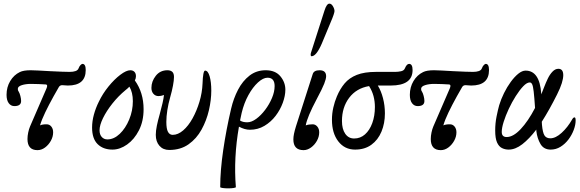

<svg xmlns="http://www.w3.org/2000/svg" viewBox="-20 -811 3188 1055"><path d="M186 14Q131 14 131 -47Q131 -64 135 -83Q139 -102 145 -116L235 -324Q245 -346 231 -347Q214 -348 193 -349Q172 -350 150 -350Q121 -350 99.5 -343Q78 -336 78 -323Q78 -320 78.5 -316.5Q79 -313 83 -307Q88 -299 92 -283.5Q96 -268 96 -256Q96 -228 59 -228Q40 -228 28 -244Q16 -260 16 -290Q16 -332 36 -365.5Q56 -399 89 -415Q109 -425 149 -425Q165 -425 191 -423.5Q217 -422 254 -420Q292 -418 321 -417Q350 -416 363 -416Q382 -416 395 -420.5Q408 -425 412 -436Q416 -447 422.5 -453.5Q429 -460 433 -460Q451 -460 451 -426Q451 -341 353 -341Q344 -341 337 -342Q330 -343 322 -343Q309 -343 303 -332L274 -281Q248 -234 228.5 -193.5Q209 -153 200 -122Q212 -128 236 -128Q252 -128 262 -115.5Q272 -103 272 -84Q272 -60 259.5 -37.5Q247 -15 227.5 -0.5Q208 14 186 14Z M598 11Q547 11 516.5 -19Q486 -49 486 -110Q486 -145 496 -181.5Q506 -218 523 -252Q544 -296 576 -335.5Q608 -375 641 -400Q674 -425 696 -425Q710 -425 718.5 -416.5Q727 -408 727 -392Q727 -380 721 -369Q769 -302 769 -211Q769 -145 743.5 -95Q718 -45 678.5 -17Q639 11 598 11ZM527 -95Q527 -72 539 -58.5Q551 -45 570 -45Q606 -45 638 -75.5Q670 -106 690 -154.5Q710 -203 710 -255Q710 -303 691 -335Q683 -326 670 -316Q630 -283 597.5 -242Q565 -201 546 -162Q527 -123 527 -95Z M910 13Q876 13 856 -10Q836 -33 836 -70Q836 -92 842 -121Q848 -150 857 -181Q867 -218 873 -244Q879 -270 881 -289Q865 -283 851 -283Q834 -283 823 -295.5Q812 -308 812 -328Q812 -364 836 -394.5Q860 -425 900 -425Q917 -425 926.5 -416.5Q936 -408 936 -388Q936 -370 930.5 -340.5Q925 -311 915 -276Q905 -241 899.5 -206Q894 -171 894 -141Q894 -103 903 -86.5Q912 -70 929 -70Q958 -70 986.5 -94.5Q1015 -119 1038 -160.5Q1061 -202 1076 -252Q1091 -302 1093 -353Q1094 -386 1097.5 -404.5Q1101 -423 1107 -423Q1123 -423 1132 -391.5Q1141 -360 1141 -313Q1141 -262 1128 -205.5Q1115 -149 1087.5 -99Q1060 -49 1016 -18Q972 13 910 13Z M1190 217Q1190 127 1206.5 14Q1223 -99 1250 -214Q1263 -270 1288 -318Q1313 -366 1351 -395.5Q1389 -425 1440 -425Q1493 -425 1520.5 -392Q1548 -359 1548 -318Q1548 -285 1534 -246.5Q1520 -208 1494.5 -174.5Q1469 -141 1433 -119.5Q1397 -98 1353 -98Q1325 -98 1293 -115Q1263 56 1276 217Q1276 220 1263.5 222Q1251 224 1233.5 224Q1216 224 1203 222Q1190 220 1190 217ZM1308 -191Q1303 -170 1299 -149Q1313 -139 1339 -139Q1362 -139 1388 -158Q1414 -177 1437 -207.5Q1460 -238 1474.5 -272.5Q1489 -307 1489 -338Q1489 -384 1450 -384Q1426 -384 1397.5 -358Q1369 -332 1345 -288.5Q1321 -245 1308 -191Z M1648 14Q1592 14 1592 -45Q1592 -59 1595.5 -76Q1599 -93 1606 -116L1698 -403Q1704 -425 1736 -425Q1772 -425 1772 -392Q1772 -378 1761.5 -351Q1751 -324 1720 -266Q1668 -168 1660 -122Q1675 -128 1698 -128Q1713 -128 1723.5 -115.5Q1734 -103 1734 -84Q1734 -60 1721.5 -37.5Q1709 -15 1689 -0.5Q1669 14 1648 14ZM1692 -502Q1687 -502 1687 -510Q1687 -516 1688 -519L1763 -753Q1775 -791 1790 -791Q1801 -791 1809.5 -776.5Q1818 -762 1818 -750Q1818 -745 1813 -729.5Q1808 -714 1795 -684L1748 -571Q1718 -502 1692 -502Z M1931 11Q1874 11 1839 -34Q1804 -79 1804 -153Q1804 -187 1811.5 -220Q1819 -253 1831 -281Q1848 -322 1873.5 -352.5Q1899 -383 1940.5 -399.5Q1982 -416 2046 -416H2151Q2167 -416 2183.5 -419.5Q2200 -423 2205 -436Q2215 -460 2228 -460Q2247 -460 2247 -426Q2247 -341 2127 -341H2056Q2074 -312 2084.5 -271.5Q2095 -231 2095 -188Q2095 -133 2076 -87.5Q2057 -42 2020.5 -15.5Q1984 11 1931 11ZM1859 -146Q1859 -102 1877 -76Q1895 -50 1926 -50Q1960 -50 1985.5 -72.5Q2011 -95 2025.5 -134.5Q2040 -174 2040 -223Q2040 -254 2032.5 -282.5Q2025 -311 2008 -338Q1938 -326 1898.5 -273.5Q1859 -221 1859 -146Z M2402 14Q2347 14 2347 -47Q2347 -64 2351 -83Q2355 -102 2361 -116L2451 -324Q2461 -346 2447 -347Q2430 -348 2409 -349Q2388 -350 2366 -350Q2337 -350 2315.5 -343Q2294 -336 2294 -323Q2294 -320 2294.5 -316.5Q2295 -313 2299 -307Q2304 -299 2308 -283.5Q2312 -268 2312 -256Q2312 -228 2275 -228Q2256 -228 2244 -244Q2232 -260 2232 -290Q2232 -332 2252 -365.5Q2272 -399 2305 -415Q2325 -425 2365 -425Q2381 -425 2407 -423.5Q2433 -422 2470 -420Q2508 -418 2537 -417Q2566 -416 2579 -416Q2598 -416 2611 -420.5Q2624 -425 2628 -436Q2632 -447 2638.5 -453.5Q2645 -460 2649 -460Q2667 -460 2667 -426Q2667 -341 2569 -341Q2560 -341 2553 -342Q2546 -343 2538 -343Q2525 -343 2519 -332L2490 -281Q2464 -234 2444.5 -193.5Q2425 -153 2416 -122Q2428 -128 2452 -128Q2468 -128 2478 -115.5Q2488 -103 2488 -84Q2488 -60 2475.5 -37.5Q2463 -15 2443.5 -0.5Q2424 14 2402 14Z M2775 11Q2755 11 2738 2.5Q2721 -6 2711 -28.5Q2701 -51 2701 -94Q2701 -134 2708.5 -171Q2716 -208 2723 -233Q2733 -266 2749.5 -299.5Q2766 -333 2786.5 -361Q2807 -389 2828 -406Q2849 -423 2868 -423Q2945 -423 2954 -297Q2954 -295 2954 -292Q2963 -313 2971 -335Q2979 -356 2990 -379Q3001 -402 3016 -417.5Q3031 -433 3048 -433Q3075 -433 3075 -398Q3075 -380 3067 -354Q3059 -328 3041 -292Q3020 -250 2999 -212.5Q2978 -175 2957 -142Q2957 -133 2958 -125Q2962 -82 2972 -66.5Q2982 -51 3004 -51Q3033 -51 3066 -81Q3099 -111 3124 -155Q3130 -166 3137 -166Q3143 -166 3143 -149Q3143 -125 3132.5 -97Q3122 -69 3103.5 -44.5Q3085 -20 3060 -4.5Q3035 11 3006 11Q2968 11 2950 -19.5Q2932 -50 2927 -91Q2927 -95 2927 -99Q2888 -48 2850 -18.5Q2812 11 2775 11ZM2737 -86Q2737 -58 2764 -58Q2800 -58 2841 -101.5Q2882 -145 2920 -218Q2916 -278 2912.5 -308Q2909 -338 2904 -348Q2899 -358 2891 -358Q2875 -358 2855 -337Q2835 -316 2814 -283Q2793 -250 2775.5 -212.5Q2758 -175 2747.5 -141.5Q2737 -108 2737 -86Z"/></svg>

Font: Junicode Two Beta Condensed
Style: Italic
Weight: 400
Width: 3
Italic angle: -9°
Version: Version 1.053; ttfautohint (v1.8.4)